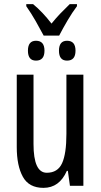

<svg xmlns="http://www.w3.org/2000/svg" viewBox="-20 -898 486 928"><path d="M383 -537H301V-251Q301 -155 280 -109Q259 -63 206 -63Q142 -63 142 -202V-537H61V-187Q61 -97 90.5 -43.5Q120 10 190 10Q267 10 303 -72H308L318 0H383ZM191 -726H266Q284 -761 307 -800Q330 -839 352 -868V-878H317Q290 -852 270.5 -831.5Q251 -811 229 -784Q186 -840 140 -878H107V-868Q132 -832 152.5 -796Q173 -760 191 -726ZM304 -605Q345 -605 345 -653Q345 -701 304 -701Q265 -701 265 -653Q265 -605 304 -605ZM154 -605Q195 -605 195 -653Q195 -701 154 -701Q115 -701 115 -653Q115 -605 154 -605Z"/></svg>

Font: Noto Sans Display Condensed
Style: Regular
Weight: 400
Width: 3
Designer: Monotype Design Team
Foundry: Monotype Imaging Inc.
Version: Version 1.900